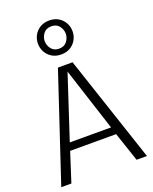

<svg xmlns="http://www.w3.org/2000/svg" viewBox="-181 -1111 964 1209"><g transform="rotate(-20 301.5 -506.5)"><path d="M14.2 0 252 -714.8H350.1L588.4 0H519L453.1 -195.8H145L82 0ZM161.1 -246.6H437.5L300.3 -670.4ZM301.3 -785.2Q265.6 -785.2 239.5 -801Q213.4 -816.9 199.2 -843Q185.1 -869.1 185.1 -898.9Q185.1 -929.2 199.2 -955.1Q213.4 -981 239.5 -996.8Q265.6 -1012.7 301.3 -1012.7Q336.9 -1012.7 362.8 -996.8Q388.7 -981 402.8 -955.1Q417 -929.2 417 -898.9Q417 -869.1 402.8 -843Q388.7 -816.9 362.8 -801Q336.9 -785.2 301.3 -785.2ZM301.3 -824.2Q335.9 -824.2 353.8 -848.1Q371.6 -872.1 371.6 -898.9Q371.6 -926.3 353.8 -950Q335.9 -973.6 301.3 -973.6Q266.1 -973.6 248.3 -950Q230.5 -926.3 230.5 -898.9Q230.5 -872.1 248.3 -848.1Q266.1 -824.2 301.3 -824.2Z"/></g></svg>

Font: Pontano Sans Light
Style: Regular
Weight: 300
Designer: Vernon Adams
Foundry: Vernon Adams
Version: Version 2.001